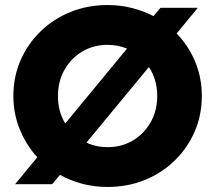

<svg xmlns="http://www.w3.org/2000/svg" viewBox="-20 -731 854 762"><path d="M407 11Q355 11 307 -1.5Q259 -14 218 -37L187 0H40L128 -107Q84 -155 58.5 -217.5Q33 -280 33 -350Q33 -426 61.5 -491.5Q90 -557 141 -606.5Q192 -656 260 -683.5Q328 -711 407 -711Q457 -711 503 -699.5Q549 -688 589 -667L617 -700H765L681 -598Q728 -550 754.5 -486.5Q781 -423 781 -350Q781 -274 752.5 -208.5Q724 -143 673 -93.5Q622 -44 554 -16.5Q486 11 407 11ZM239 -241 484 -538Q448 -553 407 -553Q351 -553 306.5 -526.5Q262 -500 236 -454Q210 -408 210 -350Q210 -288 239 -241ZM407 -147Q463 -147 507.5 -173.5Q552 -200 578 -246Q604 -292 604 -350Q604 -383 595.5 -412Q587 -441 571 -465L323 -165Q361 -147 407 -147Z"/></svg>

Font: Red Hat Display Black
Style: Regular
Weight: 900
Designer: Pentagram, MCKL
Foundry: Pentagram, MCKL
Version: Version 1.023; ttfautohint (v1.8.3)